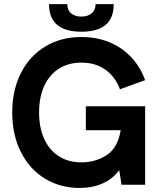

<svg xmlns="http://www.w3.org/2000/svg" viewBox="-20 -891 775 926"><path d="M39 -349Q39 -456.5 81 -539Q123 -621.5 198.5 -667Q274 -712.5 372.5 -712.5Q446 -712.5 507 -687.5Q568 -662.5 612.2 -615.8Q656.5 -569 680 -504.5L558.5 -460.5Q535.5 -522 487.5 -555.5Q439.5 -589 372.5 -589Q310.5 -589 264.5 -560Q218.5 -531 193.5 -476.8Q168.5 -422.5 168.5 -349Q168.5 -275 193.5 -220.5Q218.5 -166 264.5 -137Q310.5 -108 372.5 -108Q441.5 -108 495 -143.2Q548.5 -178.5 562 -263H394V-378.5H680V0H566L555 -70.5Q524.5 -28.5 475.2 -6.5Q426 15.5 364.5 15.5Q270 15.5 196 -30Q122 -75.5 80.5 -158.2Q39 -241 39 -349ZM216.5 -871H304.5Q304.5 -841.5 323.5 -826.2Q342.5 -811 372.5 -811Q403 -811 422 -826.8Q441 -842.5 441 -871H528.5Q528.5 -804 489.5 -771Q450.5 -738 372.5 -738Q216.5 -738 216.5 -871Z"/></svg>

Font: HK Grotesk
Style: Bold
Weight: 700
Designer: Alfredo Marco Pradil
Foundry: Hanken Design Co.
Version: Version 3.001